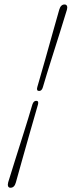

<svg xmlns="http://www.w3.org/2000/svg" viewBox="-20 -744 328 878"><path d="M176 -345Q171 -328 159 -328Q145.5 -328 150.5 -345.5Q168.5 -407 186.8 -472.2Q205 -537.5 221.8 -597Q238.5 -656.5 251 -700Q258 -723.5 275 -723.5Q283.5 -723.5 286.2 -716.8Q289 -710 286 -699.5Q273 -656 254.2 -596.5Q235.5 -537 214.8 -471.8Q194 -406.5 176 -345ZM128 -266Q133.5 -283 145.5 -283Q158.5 -283 153.5 -265.5Q135.5 -204 116.8 -138Q98 -72 81.2 -12.2Q64.5 47.5 52.5 90.5Q46 114.5 28 114.5Q19.5 114.5 17 107.5Q14.5 100.5 17.5 89.5Q30.5 46.5 49.5 -13.2Q68.5 -73 89.2 -138.8Q110 -204.5 128 -266Z"/></svg>

Font: Fraunces 144pt S050 Light
Style: Italic
Weight: 300
Italic angle: -16°
Version: Version 1.000; ttfautohint (v1.8.3)